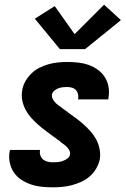

<svg xmlns="http://www.w3.org/2000/svg" viewBox="-20 -793 540 821"><path d="M206 8Q182 8 158 5.5Q134 3 112 -4.5Q90 -12 71 -24.5Q52 -37 39.5 -55.5Q27 -74 22 -97Q17 -120 21 -145Q22 -147 22 -148.5Q22 -150 23 -152H152Q152 -152 151.5 -151Q151 -150 151 -150Q149 -138 153 -127.5Q157 -117 165 -110.5Q173 -104 184 -101.5Q195 -99 206 -99Q217 -99 227.5 -100Q238 -101 248 -104.5Q258 -108 268 -115Q278 -122 279 -132Q281 -141 277 -149Q273 -157 267 -163.5Q261 -170 254 -175Q247 -180 240 -185L239 -186V-187Q232 -192 225 -197Q218 -202 212 -207L210 -208Q194 -220 177 -232.5Q160 -245 144 -259Q128 -273 114 -288.5Q100 -304 90 -322.5Q80 -341 75.5 -362.5Q71 -384 75 -407Q78 -427 88.5 -445.5Q99 -464 114.5 -479Q130 -494 149 -503.5Q168 -513 188 -518.5Q208 -524 228 -526Q248 -528 267 -528Q291 -528 314 -525.5Q337 -523 358.5 -515.5Q380 -508 398 -495Q416 -482 428 -463.5Q440 -445 444 -422Q448 -399 444 -376Q444 -374 443.5 -372Q443 -370 443 -368H314Q314 -368 314 -369Q314 -370 314 -370Q316 -381 313.5 -391Q311 -401 304.5 -408Q298 -415 288 -418Q278 -421 267 -421Q258 -421 248.5 -420Q239 -419 229.5 -415.5Q220 -412 212 -405Q204 -398 202 -389Q201 -379 205 -371Q209 -363 214.5 -356.5Q220 -350 227 -345Q234 -340 241 -334.5Q248 -329 255 -324Q262 -319 269 -314L271 -312Q288 -300 305 -287.5Q322 -275 337.5 -261Q353 -247 367 -231.5Q381 -216 391 -197.5Q401 -179 405.5 -157.5Q410 -136 407 -113Q403 -93 392 -73.5Q381 -54 364.5 -39.5Q348 -25 328.5 -16Q309 -7 288.5 -1.5Q268 4 247.5 6Q227 8 206 8ZM236 -583 129 -713 214 -767 299 -647 425 -773 497 -707 344 -583Z"/></svg>

Font: Iosevka SS04 Heavy
Style: Italic
Weight: 900
Italic angle: -9°
Monospace: yes
Designer: Belleve Invis
Foundry: Belleve Invis
Version: Version 19.0.0; ttfautohint (v1.8.4)